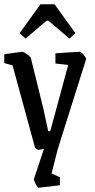

<svg xmlns="http://www.w3.org/2000/svg" viewBox="-22 -700 447 901"><path d="M159 181Q156 181 150.5 172.5Q145 164 141 154Q137 144 137 141L184 -1Q177 0 169 1.5Q161 3 158 3Q156 3 149.5 -1Q143 -5 143 -5L37 -393L-2 -404V-445Q-2 -445 9.5 -447Q21 -449 37 -451Q53 -453 66.5 -455Q80 -457 83 -457Q86 -457 95.5 -451.5Q105 -446 113.5 -439Q122 -432 123 -427L181 -192L204 -85H214L298 -395L238 -402V-450Q238 -450 254.5 -451Q271 -452 292.5 -453.5Q314 -455 332 -456Q350 -457 353 -457Q356 -457 363 -450.5Q370 -444 376.5 -435.5Q383 -427 382 -422L249 0L220 114L259 132V169Q259 169 245 171Q231 173 212 175Q193 177 177.5 179Q162 181 159 181ZM98 -519 70 -544 168 -680H234L332 -544L304 -519L205 -603H197Z"/></svg>

Font: Grenze Gotisch
Style: Regular
Weight: 400
Designer: Renata Polastri
Foundry: Omnibus-Type
Version: Version 1.001